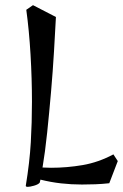

<svg xmlns="http://www.w3.org/2000/svg" viewBox="-20 -697 477 745"><path d="M88 28Q80 28 80 24Q95 -67 99.5 -144.5Q104 -222 104 -302Q104 -391 98.5 -485Q93 -579 82 -659L108 -677L197 -631Q194 -573 189.5 -497Q185 -421 178 -340Q171 -259 163 -182.5Q155 -106 145 -47Q153 -47 161.5 -46.5Q170 -46 178 -46Q240 -46 301 -56.5Q362 -67 420 -98L437 -72L404 14Q376 17 350 18Q324 19 298 19Q257 19 217 14.5Q177 10 137 0L134 12Q128 19 112 23.5Q96 28 88 28Z"/></svg>

Font: Julee
Style: Regular
Weight: 400
Designer: Julian Tunni
Foundry: Julian Tunni
Version: Version 1.002; ttfautohint (v1.8.4.7-5d5b);gftools[0.9.23]